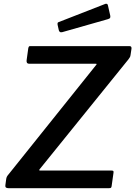

<svg xmlns="http://www.w3.org/2000/svg" viewBox="-20 -983 707 1003"><path d="M24 0Q15 0 11 -3.5Q7 -7 8 -15L12 -45Q13 -54 16 -60Q19 -66 27 -75L481 -642Q485 -647 485 -648.5Q485 -650 479 -650H132Q117 -650 119 -668L128 -733Q130 -739 131.5 -740.5Q133 -742 138 -742H657Q668 -742 667 -729L662 -696Q661 -689 659 -685Q657 -681 651 -673L188 -100Q181 -92 190 -92H563Q569 -92 571.5 -90Q574 -88 573 -81L563 -10Q562 -5 560 -2.5Q558 0 550 0H24ZM544 -954 556 -901Q557 -895 555.5 -890.5Q554 -886 544 -883L305 -815Q297 -813 292.5 -816.5Q288 -820 287 -826L281 -853Q279 -865 285 -867L531 -963Q535 -964 539 -962.5Q543 -961 544 -954Z"/></svg>

Font: Libre Franklin Thin Medium
Style: Italic
Weight: 500
Italic angle: -8°
Version: Version 3.000